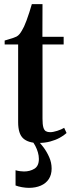

<svg xmlns="http://www.w3.org/2000/svg" viewBox="-20 -680 342 926"><path d="M164 9.5Q116.5 9.5 92 -12.5Q67.5 -34.5 67.5 -91V-465.5H2.5V-484.5Q10 -487 20.8 -490Q31.5 -493 42.5 -496.8Q53.5 -500.5 59.5 -503.5Q68 -508 74.2 -515.8Q80.5 -523.5 85.8 -533Q91 -542.5 96 -552Q101 -562.5 107.8 -580.8Q114.5 -599 121.5 -620.5Q128.5 -642 133.5 -660H185L184.5 -502.5H287V-465.5H185V-107.5Q185 -80 189 -66Q193 -52 201.2 -47.2Q209.5 -42.5 221.5 -42.5Q236 -42.5 256.2 -49Q276.5 -55.5 289.5 -63.5L301 -38.5Q288 -26.5 268 -15.5Q248 -4.5 222 2.5Q196 9.5 164 9.5ZM119.5 226Q104 226 85.8 222.8Q67.5 219.5 55 214.5V141Q64.5 144 76 145.5Q87.5 147 95.5 147Q124.5 147 146 133.8Q167.5 120.5 167.5 86.5Q167.5 71 162.8 54.8Q158 38.5 150.5 24Q143 9.5 133.5 -1.5L149 -6L161.5 -1.5Q174.5 10 190 30.8Q205.5 51.5 217.2 77.8Q229 104 229 133Q229 163 215.2 183.8Q201.5 204.5 176.8 215.2Q152 226 119.5 226Z"/></svg>

Font: Merriweather 144pt SemiBold
Style: Regular
Weight: 600
Version: Version 2.100